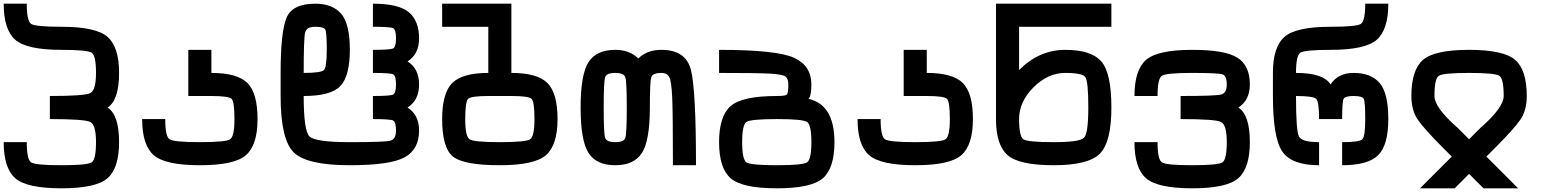

<svg xmlns="http://www.w3.org/2000/svg" viewBox="-20 -895 8415 1040"><path d="M625 -125Q625 15.6 562.5 70.3Q500 125 312.5 125Q125 125 62.5 70.3Q0 15.6 0 -125H125Q125 -31.2 148.4 -15.6Q171.9 0 312.5 0Q453.1 0 476.6 -15.6Q500 -31.2 500 -125Q500 -218.8 468.8 -234.4Q437.5 -250 250 -250V-375Q437.5 -375 468.8 -390.6Q500 -406.2 500 -500Q500 -593.8 476.6 -609.4Q453.1 -625 312.5 -625Q125 -625 62.5 -679.7Q0 -734.4 0 -875H125Q125 -781.2 148.4 -765.6Q171.9 -750 312.5 -750Q500 -750 562.5 -695.3Q625 -640.6 625 -500Q625 -351.6 562.5 -312.5Q625 -273.4 625 -125Z M1375 -250Q1375 -109.4 1312.5 -54.7Q1250 0 1062.5 0Q875 0 812.5 -54.7Q750 -109.4 750 -250H875Q875 -156.2 898.4 -140.6Q921.9 -125 1062.5 -125Q1203.1 -125 1226.6 -140.6Q1250 -156.2 1250 -250Q1250 -343.8 1234.4 -359.4Q1218.8 -375 1125 -375H1000V-625H1125V-500Q1265.6 -500 1320.3 -445.3Q1375 -390.6 1375 -250Z M1750 -625Q1750 -718.8 1742.2 -734.4Q1734.4 -750 1687.5 -750Q1640.6 -750 1632.8 -718.8Q1625 -687.5 1625 -500Q1718.8 -500 1734.4 -515.6Q1750 -531.2 1750 -625ZM2125 -687.5Q2125 -734.4 2109.4 -742.2Q2093.8 -750 2000 -750V-875Q2140.6 -875 2195.3 -828.1Q2250 -781.2 2250 -687.5Q2250 -601.6 2187.5 -562.5Q2250 -523.4 2250 -437.5Q2250 -351.6 2187.5 -312.5Q2250 -273.4 2250 -187.5Q2250 -85.9 2171.9 -43Q2093.8 0 1875 0Q1640.6 0 1570.3 -70.3Q1500 -140.6 1500 -375V-500Q1500 -718.8 1531.2 -796.9Q1562.5 -875 1687.5 -875Q1781.2 -875 1828.1 -820.3Q1875 -765.6 1875 -625Q1875 -484.4 1824.2 -429.7Q1773.4 -375 1625 -375Q1625 -187.5 1656.2 -156.2Q1687.5 -125 1875 -125Q2062.5 -125 2093.8 -132.8Q2125 -140.6 2125 -187.5Q2125 -234.4 2109.4 -242.2Q2093.8 -250 2000 -250V-375Q2093.8 -375 2109.4 -382.8Q2125 -390.6 2125 -437.5Q2125 -484.4 2109.4 -492.2Q2093.8 -500 2000 -500V-625Q2093.8 -625 2109.4 -632.8Q2125 -640.6 2125 -687.5Z M2500 -250Q2500 -156.2 2523.4 -140.6Q2546.9 -125 2687.5 -125Q2828.1 -125 2851.6 -140.6Q2875 -156.2 2875 -250Q2875 -343.8 2859.4 -359.4Q2843.8 -375 2750 -375H2625Q2531.2 -375 2515.6 -359.4Q2500 -343.8 2500 -250ZM2687.5 0Q2492.2 0 2433.6 -46.9Q2375 -93.8 2375 -250Q2375 -390.6 2429.7 -445.3Q2484.4 -500 2625 -500V-750H2375V-875H2750V-500Q2890.6 -500 2945.3 -445.3Q3000 -390.6 3000 -250Q3000 -109.4 2937.5 -54.7Q2875 0 2687.5 0Z M3125 -312.5Q3125 -492.2 3168 -558.6Q3210.9 -625 3312.5 -625Q3390.6 -625 3437.5 -578.1Q3484.4 -625 3562.5 -625Q3695.3 -625 3722.7 -515.6Q3750 -406.2 3750 0H3625Q3625 -281.2 3621.1 -367.2Q3617.2 -453.1 3605.5 -476.6Q3593.8 -500 3562.5 -500Q3515.6 -500 3507.8 -476.6Q3500 -453.1 3500 -312.5Q3500 -132.8 3457 -66.4Q3414.1 0 3312.5 0Q3210.9 0 3168 -66.4Q3125 -132.8 3125 -312.5ZM3312.5 -500Q3265.6 -500 3257.8 -476.6Q3250 -453.1 3250 -312.5Q3250 -171.9 3257.8 -148.4Q3265.6 -125 3312.5 -125Q3359.4 -125 3367.2 -148.4Q3375 -171.9 3375 -312.5Q3375 -453.1 3367.2 -476.6Q3359.4 -500 3312.5 -500Z M4500 -125Q4500 15.6 4437.5 70.3Q4375 125 4187.5 125Q4000 125 3937.5 70.3Q3875 15.6 3875 -125Q3875 -265.6 3937.5 -320.3Q4000 -375 4187.5 -375Q4234.4 -375 4242.2 -382.8Q4250 -390.6 4250 -437.5Q4250 -468.8 4234.4 -480.5Q4218.8 -492.2 4152.3 -496.1Q4085.9 -500 3875 -500V-625Q4187.5 -625 4281.2 -582Q4375 -539.1 4375 -437.5Q4375 -375 4359.4 -359.4Q4500 -328.1 4500 -125ZM4000 -125Q4000 -31.2 4023.4 -15.6Q4046.9 0 4187.5 0Q4328.1 0 4351.6 -15.6Q4375 -31.2 4375 -125Q4375 -218.8 4351.6 -234.4Q4328.1 -250 4187.5 -250Q4046.9 -250 4023.4 -234.4Q4000 -218.8 4000 -125Z M5250 -250Q5250 -109.4 5187.5 -54.7Q5125 0 4937.5 0Q4750 0 4687.5 -54.7Q4625 -109.4 4625 -250H4750Q4750 -156.2 4773.4 -140.6Q4796.9 -125 4937.5 -125Q5078.1 -125 5101.6 -140.6Q5125 -156.2 5125 -250Q5125 -343.8 5109.4 -359.4Q5093.8 -375 5000 -375H4875V-625H5000V-500Q5140.6 -500 5195.3 -445.3Q5250 -390.6 5250 -250Z M5687.5 -125Q5828.1 -125 5851.6 -148.4Q5875 -171.9 5875 -312.5Q5875 -453.1 5859.4 -476.6Q5843.8 -500 5750 -500Q5656.2 -500 5578.1 -421.9Q5500 -343.8 5500 -250Q5500 -156.2 5523.4 -140.6Q5546.9 -125 5687.5 -125ZM5750 -625Q5890.6 -625 5945.3 -562.5Q6000 -500 6000 -312.5Q6000 -125 5937.5 -62.5Q5875 0 5687.5 0Q5500 0 5437.5 -54.7Q5375 -109.4 5375 -250V-875H6000V-750H5500V-515.6Q5609.4 -625 5750 -625Z M6750 -125Q6750 15.6 6687.5 70.3Q6625 125 6437.5 125Q6250 125 6187.5 70.3Q6125 15.6 6125 -125H6250Q6250 -31.2 6273.4 -15.6Q6296.9 0 6437.5 0Q6578.1 0 6601.6 -15.6Q6625 -31.2 6625 -125Q6625 -218.8 6593.8 -234.4Q6562.5 -250 6375 -250V-375Q6562.5 -375 6593.8 -382.8Q6625 -390.6 6625 -437.5Q6625 -484.4 6601.6 -492.2Q6578.1 -500 6437.5 -500Q6296.9 -500 6273.4 -484.4Q6250 -468.8 6250 -375H6125Q6125 -515.6 6187.5 -570.3Q6250 -625 6437.5 -625Q6617.2 -625 6683.6 -582Q6750 -539.1 6750 -437.5Q6750 -351.6 6687.5 -312.5Q6750 -273.4 6750 -125Z M7125 -250Q7125 -343.8 7109.4 -359.4Q7093.8 -375 7000 -375Q7000 -187.5 7015.6 -156.2Q7031.2 -125 7125 -125V0Q6976.6 0 6925.8 -74.2Q6875 -148.4 6875 -375V-500Q6875 -640.6 6937.5 -695.3Q7000 -750 7187.5 -750Q7328.1 -750 7351.6 -765.6Q7375 -781.2 7375 -875H7500Q7500 -734.4 7437.5 -679.7Q7375 -625 7187.5 -625Q7046.9 -625 7023.4 -609.4Q7000 -593.8 7000 -500Q7148.4 -500 7187.5 -437.5Q7226.6 -500 7312.5 -500Q7406.2 -500 7453.1 -445.3Q7500 -390.6 7500 -250Q7500 -109.4 7445.3 -54.7Q7390.6 0 7250 0V-125Q7343.8 -125 7359.4 -140.6Q7375 -156.2 7375 -250Q7375 -343.8 7367.2 -359.4Q7359.4 -375 7312.5 -375Q7265.6 -375 7257.8 -359.4Q7250 -343.8 7250 -250Z M7750 -375Q7750 -312.5 7875 -203.1Q7914.1 -164.1 7937.5 -140.6Q7960.9 -164.1 8000 -203.1Q8125 -312.5 8125 -375Q8125 -468.8 8101.6 -484.4Q8078.1 -500 7937.5 -500Q7796.9 -500 7773.4 -484.4Q7750 -468.8 7750 -375ZM7671.9 125 7843.8 -46.9Q7828.1 -62.5 7796.9 -93.8Q7695.3 -195.3 7660.2 -246.1Q7625 -296.9 7625 -375Q7625 -515.6 7687.5 -570.3Q7750 -625 7937.5 -625Q8125 -625 8187.5 -570.3Q8250 -515.6 8250 -375Q8250 -296.9 8214.8 -246.1Q8179.7 -195.3 8078.1 -93.8Q8046.9 -62.5 8031.2 -46.9L8203.1 125H8015.6L7937.5 46.9L7859.4 125Z"/></svg>

Font: CraftyPE
Style: Regular
Weight: 400
Designer: Erek Butcher
Foundry: Haunted Coop
Version: Version 0.018;April 4, 2024;FontCreator 15.0.0.2962 64-bit